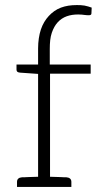

<svg xmlns="http://www.w3.org/2000/svg" viewBox="-20 -736 423 756"><path d="M184 -607C190 -624 197 -637 207 -648C217 -659 229 -667 243 -672C257 -677 272 -679 288 -679C298 -679 307 -678 314 -677C321 -676 326 -676 330 -676C336 -676 340 -678 340 -683L341 -706C333 -709 323 -712 313 -714C302 -716 292 -716 282 -716C259 -716 239 -713 220 -706C201 -699 185 -687 172 -673C159 -659 148 -641 141 -620C134 -599 130 -573 130 -545V-482H45V-462C45 -454 49 -451 59 -450L130 -445V-40C118 -40 108 -39 98 -39C88 -39 81 -38 76 -38H67C54 -37 47 -31 47 -20V0H131H177H261V-20C261 -31 254 -37 241 -38H232C227 -38 220 -39 210 -39C200 -39 189 -40 177 -40V-446H337V-482H176V-543C176 -568 178 -590 184 -607Z"/></svg>

Font: SVN-Aleo
Style: Light
Weight: 300
Designer: Alessio Laiso
Version: Version 1.2.2